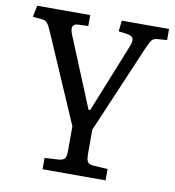

<svg xmlns="http://www.w3.org/2000/svg" viewBox="-82 -592 808 885"><g transform="rotate(10 321.5 -150.0)"><path d="M176 219V166L243 162Q264 160 270.5 149.5Q277 139 277 111V0L99 -411Q87 -439 78 -450Q69 -461 48 -462L10 -465L21 -519H269V-468L223 -466Q182 -465 202 -416L337 -88H345L474 -409Q485 -436 479 -448Q473 -460 449 -463L411 -468L417 -519H638V-467L595 -464Q577 -463 568.5 -454Q560 -445 545 -410L370 0V115Q370 134 375 147Q380 160 405 162L471 166V219Z"/></g></svg>

Font: Literata 7pt
Style: Regular
Weight: 400
Designer: Latin by Veronika Burian and Jose Scaglione. Greek by Irene Vlachou. Cyrillic by Vera Evstafieva.
Foundry: TypeTogether
Version: Version 3.002